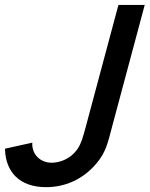

<svg xmlns="http://www.w3.org/2000/svg" viewBox="-77 -740 603 774"><path d="M108.6 14.5C183.1 14.5 256 -15 311.7 -81C351.1 -127.5 358.1 -166.5 375.2 -230.5L506.4 -720H400.4L269.2 -230.5C258 -188.5 250 -158.5 232.2 -135C205.4 -98.5 162.5 -84 131.5 -84C85.5 -84 53 -117 53 -159.3C53 -161.2 53.1 -163.1 53.2 -165L-56.9 -140.5C-54.8 -45.5 3.1 14.5 108.6 14.5Z"/></svg>

Font: Manrope
Style: SemiBoldItalic
Weight: 600
Italic angle: -15°
Designer: Mikhail Sharanda
Foundry: Mikhail Sharanda
Version: Version 4.502;hotconv 1.0.109;makeotfexe 2.5.65596